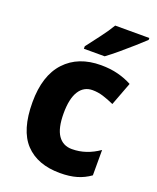

<svg xmlns="http://www.w3.org/2000/svg" viewBox="-144 -851 772 946"><g transform="rotate(20 242.5 -378.0)"><path d="M286 10Q168 10 104 -58Q40 -126 40 -272Q40 -412 108.5 -485.5Q177 -559 296 -559Q345 -559 385.5 -548.5Q426 -538 459 -520L413 -398Q382 -412 354.5 -420.5Q327 -429 299 -429Q253 -429 228 -389.5Q203 -350 203 -273Q203 -195 228.5 -158Q254 -121 301 -121Q339 -121 374.5 -133Q410 -145 443 -168V-35Q411 -12 373.5 -1Q336 10 286 10ZM473 -756Q454 -738 422.5 -710Q391 -682 357 -653.5Q323 -625 297 -606H188V-619Q213 -652 243.5 -692Q274 -732 294 -766H473Z"/></g></svg>

Font: Noto Sans Arabic SemCond ExtBd
Style: Regular
Weight: 800
Width: 4
Designer: Monotype Design Team, Nadine Chahine, Nizar Qandah and Khaled Hosny
Foundry: Monotype Imaging Inc.
Version: Version 2.012; ttfautohint (v1.8.4.7-5d5b)